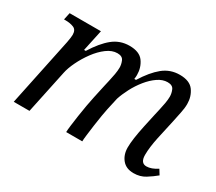

<svg xmlns="http://www.w3.org/2000/svg" viewBox="-106 -759 1108 983"><g transform="rotate(30 448.0 -267.5)"><path d="M757 10Q713 10 689.5 -18.5Q666 -47 666 -90Q666 -136 685 -225L702 -303Q705 -317 710 -338Q715 -359 719 -382Q723 -405 723 -422Q723 -442 714.5 -461.5Q706 -481 677 -481Q648 -481 619.5 -461.5Q591 -442 566 -411Q541 -380 522.5 -344.5Q504 -309 494 -278L478 -206Q475 -192 470 -163Q465 -134 460.5 -100.5Q456 -67 452.5 -39Q449 -11 449 0H354Q354 -12 357.5 -39.5Q361 -67 366 -101.5Q371 -136 377 -169Q383 -202 388 -225L405 -303Q408 -317 413 -338Q418 -359 422 -382Q426 -405 426 -422Q426 -442 417.5 -461.5Q409 -481 380 -481Q349 -481 318 -458Q287 -435 260.5 -399Q234 -363 215.5 -324.5Q197 -286 191 -256L137 0H44L128 -402Q131 -416 132.5 -429.5Q134 -443 134 -447Q134 -477 113.5 -485.5Q93 -494 64 -494H56L65 -536H250L223 -410H233Q274 -476 316.5 -510.5Q359 -545 415 -545Q474 -545 498 -511.5Q522 -478 522 -434Q522 -428 521.5 -422Q521 -416 520 -410H530Q571 -476 613.5 -510.5Q656 -545 712 -545Q771 -545 795 -511.5Q819 -478 819 -434Q819 -409 812.5 -379.5Q806 -350 801 -324L775 -206Q769 -178 765.5 -151Q762 -124 762 -101Q762 -53 797 -53Q826 -53 861 -76L879 -47Q855 -27 825.5 -8.5Q796 10 757 10Z"/></g></svg>

Font: NotoSerif-Italic
Style: Regular
Weight: 400
Italic angle: -12°
Designer: Monotype Design Team
Foundry: Monotype Imaging Inc.
Version: Version 2.007; ttfautohint (v1.8) -l 8 -r 50 -G 200 -x 14 -D